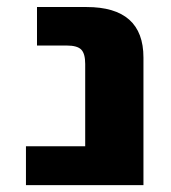

<svg xmlns="http://www.w3.org/2000/svg" viewBox="-20 -540 499 560"><path d="M55.7 0V-113.3H228.5V-353.5Q228.5 -383.8 216.8 -395.5Q205.1 -407.2 174.8 -407.2H87.9V-519.5H232.4Q398.4 -519.5 398.4 -372.1V0Z"/></svg>

Font: GenEi M Gothic v2 Heavy
Style: Regular
Weight: 800
Version: Version 2.0